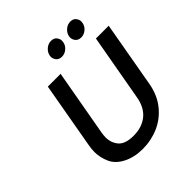

<svg xmlns="http://www.w3.org/2000/svg" viewBox="-235 -1044 1211 1211"><g transform="rotate(-45 370.0 -439.0)"><path d="M394 -765Q369 -765 356 -780.5Q343 -796 343 -815Q343 -820 344 -825Q349 -850 369.5 -867.5Q390 -885 415 -885Q440 -885 452.5 -869.5Q465 -854 465 -837Q465 -831 464 -825Q460 -800 439.5 -782.5Q419 -765 394 -765ZM566 -765Q541 -765 528 -780.5Q515 -796 515 -815Q515 -820 516 -825Q521 -850 541.5 -867.5Q562 -885 587 -885Q612 -885 624.5 -869.5Q637 -854 637 -837Q637 -831 636 -825Q632 -800 611.5 -782.5Q591 -765 566 -765ZM311 -695 232 -252Q228 -230 228 -211Q228 -162 257.5 -127.5Q287 -93 361 -93Q436 -93 485 -133Q534 -173 547 -252L626 -695H740L662 -254Q647 -169 599.5 -110Q552 -51 485 -22Q418 7 343 7Q268 7 211.5 -22Q155 -51 134 -99Q113 -147 113 -195Q113 -223 119 -254L197 -695Z"/></g></svg>

Font: Fz Poppins Med
Style: Italic
Weight: 500
Italic angle: -10°
Designer: Ninad Kale (Devanagari), Jonny Pinhorn (Latin)
Foundry: Indian Type Foundry
Version: Vit hóa bi Vntype.Com & FontZin.Com